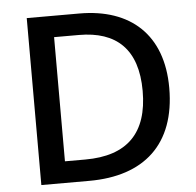

<svg xmlns="http://www.w3.org/2000/svg" viewBox="-51 -766 834 818"><g transform="rotate(-5 365.5 -357.0)"><path d="M672 -365C672 -593 536 -714 318 -714H93V0H298C532 0 672 -123 672 -365ZM558 -362C558 -182 469 -92 289 -92H202V-623H308C468 -623 558 -541 558 -362Z"/></g></svg>

Font: Noto Sans Cherokee Medium
Style: Regular
Weight: 500
Designer: Monotype Design Team
Foundry: Monotype Imaging Inc.
Version: Version 2.001